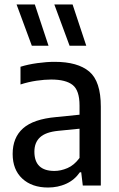

<svg xmlns="http://www.w3.org/2000/svg" viewBox="-20 -828 530 857"><path d="M194.5 9Q122.5 9 79.5 -30.8Q36.5 -70.5 36.5 -141Q36.5 -214 83 -255.2Q129.5 -296.5 231 -305.5L335 -316V-357Q335 -424.5 304.2 -448.8Q273.5 -473 208.5 -473Q179.5 -473 143.2 -467.8Q107 -462.5 71.5 -451V-530Q105 -540.5 146.2 -546.2Q187.5 -552 224 -552Q327 -552 378.5 -508.5Q430 -465 430 -352V0H349.5L342.5 -59H336.5Q312.5 -24.5 275.5 -7.8Q238.5 9 194.5 9ZM133.5 -151Q133.5 -65 223 -65Q251.5 -65 281.2 -77.8Q311 -90.5 335 -123V-253.5L239.5 -244Q184 -238.5 158.8 -215.2Q133.5 -192 133.5 -151ZM290.5 -624 222.5 -808H304L365 -624ZM122 -624 54 -808H135.5L196.5 -624Z"/></svg>

Font: Encode Sans Semi Condensed Medium
Style: Regular
Weight: 500
Width: 4
Designer: Multiple Designers
Foundry: Impallari Type
Version: Version 3.000; ttfautohint (v1.8.3) -l 8 -r 50 -G 200 -x 14 